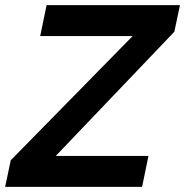

<svg xmlns="http://www.w3.org/2000/svg" viewBox="-55 -730 723 750"><path d="M-13 -104 463 -589H102L127 -710H648L626 -606L163 -121H525L500 0H-35Z"/></svg>

Font: Raleway-v4020
Style: Bold Italic
Weight: 700
Italic angle: -12°
Designer: Matt McInerney, Pablo Impallari, Rodrigo Fuenzalida
Foundry: Matt McInerney, Pablo Impallari, Rodrigo Fuenzalida
Version: Version 4.020;PS 004.020;hotconv 1.0.88;makeotf.lib2.5.64775